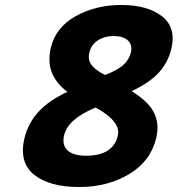

<svg xmlns="http://www.w3.org/2000/svg" viewBox="-20 -743 715 773"><path d="M189 -450Q172 -493 184 -548Q203 -632 284 -677.5Q365 -723 468 -723Q573 -723 631.5 -678Q690 -633 670 -547Q656 -489 616 -447Q578 -408 510 -376Q576 -335 598 -293Q623 -247 609 -188Q587 -94 500 -42Q413 10 299 10Q180 10 118 -39Q56 -88 78 -185Q93 -248 137 -295Q178 -339 251 -373Q206 -408 189 -450ZM238 -198Q229 -158 252.5 -137Q276 -116 326 -116Q435 -116 454 -196Q461 -225 440 -252Q417 -282 365 -310Q253 -264 238 -198ZM477 -482Q500 -503 507 -532Q514 -563 494.5 -580.5Q475 -598 438 -598Q401 -598 374 -580.5Q347 -563 340 -532Q333 -504 347 -484Q361 -462 403 -441Q456 -462 477 -482Z"/></svg>

Font: Passageway
Style: BdIt
Weight: 700
Foundry: Ascender Corporation
Version: Version 1.11